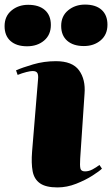

<svg xmlns="http://www.w3.org/2000/svg" viewBox="-67 -804 489 838"><path d="M99 -457Q101 -475 96.5 -484.5Q92 -494 75 -494Q66 -494 48 -489.5Q30 -485 10 -477L3 -497Q30 -509 77.5 -523Q125 -537 177 -537Q249 -537 278 -497Q307 -457 302 -395L283 -112Q281 -81 284 -68.5Q287 -56 304 -56Q321 -56 337.5 -65Q354 -74 367 -84L378 -68Q367 -57 336.5 -37.5Q306 -18 265.5 -2Q225 14 184 14Q133 14 107.5 -4Q82 -22 75.5 -56.5Q69 -91 73 -142ZM200 -691Q200 -734 230.5 -759Q261 -784 304 -784Q351 -784 376.5 -761Q402 -738 402 -696Q402 -653 372.5 -628Q343 -603 299 -603Q253 -603 226.5 -626Q200 -649 200 -691ZM-47 -690Q-47 -733 -17 -758Q13 -783 56 -783Q103 -783 129 -760Q155 -737 155 -695Q155 -652 125.5 -627Q96 -602 51 -602Q5 -602 -21 -625Q-47 -648 -47 -690Z"/></svg>

Font: Literata 72pt Black
Style: Italic
Weight: 900
Italic angle: -2°
Designer: Latin by Veronika Burian and Jose Scaglione. Greek by Irene Vlachou. Cyrillic by Vera Evstafieva
Foundry: TypeTogether
Version: Version 3.002